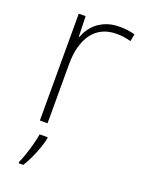

<svg xmlns="http://www.w3.org/2000/svg" viewBox="-144 -606 671 895"><g transform="rotate(20 191.5 -158.5)"><path d="M290 -538Q312 -538 331 -535.5Q350 -533 367 -528L360 -492Q342 -497 326 -499.5Q310 -502 288 -502Q249 -502 219 -487.5Q189 -473 169 -446Q149 -419 138.5 -380.5Q128 -342 128 -295V0H90V-530H124L127 -429H130Q141 -460 162.5 -484.5Q184 -509 216.5 -523.5Q249 -538 290 -538ZM151 68Q146 92 136.5 118.5Q127 145 115 171Q103 197 88 221H65V214Q73 198 82.5 170Q92 142 100 112Q108 82 111 61H151Z"/></g></svg>

Font: Noto Sans Armenian ExtraLight
Style: Regular
Weight: 250
Designer: Monotype Design Team
Foundry: Monotype Imaging Inc.
Version: Version 2.007